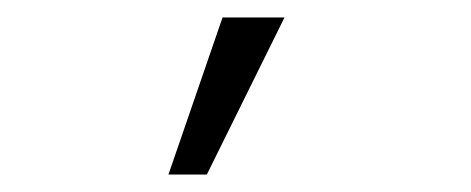

<svg xmlns="http://www.w3.org/2000/svg" viewBox="-20 -124 540 220"><path d="M217 76 306 -104H235L173 76Z"/></svg>

Font: Inconsolata Thin
Style: Regular
Weight: 100
Monospace: yes
Designer: Raph Levien, Cyreal, Brenton Simpson
Foundry: Raph Levien, Cyreal, Google
Version: Version 3.100